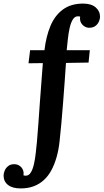

<svg xmlns="http://www.w3.org/2000/svg" viewBox="-135 -780 578 1071"><path d="M329 -760Q374 -760 398.5 -739Q423 -718 423 -686Q423 -675 417 -660.5Q411 -646 397.5 -635.5Q384 -625 361 -625Q339 -626 323.5 -643.5Q308 -661 312 -687Q311 -688 307.5 -688.5Q304 -689 299 -689Q282 -689 271 -671Q260 -653 253.5 -624Q247 -595 243.5 -562Q240 -529 237 -500H366L359 -431L233 -429Q230 -386 226 -328.5Q222 -271 217 -208.5Q212 -146 207 -88.5Q202 -31 197 11Q192 57 180.5 97Q169 137 152 169Q135 201 110 224Q85 247 53 259Q21 271 -20 271Q-66 271 -90.5 251.5Q-115 232 -115 199Q-115 187 -109 172Q-103 157 -89 146Q-75 135 -53 136Q-30 137 -15 154.5Q0 172 -4 198Q2 200 9 200Q26 200 37 182Q48 164 54.5 135Q61 106 64.5 73Q68 40 71 11Q75 -32 79 -89.5Q83 -147 87.5 -209.5Q92 -272 96.5 -329Q101 -386 104 -428L24 -427L33 -500H113Q122 -577 146.5 -635.5Q171 -694 216 -727Q261 -760 329 -760Z"/></svg>

Font: Lora
Style: Bold Italic
Weight: 700
Italic angle: -3°
Designer: Olga Karpushina, Alexei Vanyashin (Cyrillic)
Foundry: Cyreal
Version: Version 3.004